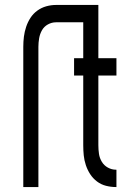

<svg xmlns="http://www.w3.org/2000/svg" viewBox="-20 -755 540 775"><path d="M74 0V-566Q74 -587 76.5 -607Q79 -627 85.5 -646.5Q92 -666 103 -683Q114 -700 130.5 -712Q147 -724 166.5 -729.5Q186 -735 206 -735H377V-520H450V-450H377V-169Q377 -151 379.5 -134Q382 -117 391 -102Q400 -87 415.5 -78.5Q431 -70 448 -70H450V0H448Q428 0 408 -5Q388 -10 371.5 -22.5Q355 -35 344 -52Q333 -69 326.5 -88.5Q320 -108 318 -128Q316 -148 316 -169V-450H279V-520H316V-665H206Q189 -665 173.5 -656.5Q158 -648 149.5 -633Q141 -618 138 -600.5Q135 -583 135 -566V0Z"/></svg>

Font: Moesevka
Style: Regular
Weight: 400
Monospace: yes
Designer: Belleve Invis
Foundry: Belleve Invis
Version: Version 32.5.0; ttfautohint (v1.8.4)